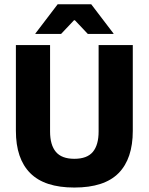

<svg xmlns="http://www.w3.org/2000/svg" viewBox="-20 -846 683 882"><path d="M321.5 15.5Q184.5 15.5 118.8 -50.8Q53 -117 53 -245V-639H210V-242Q210 -180 236.8 -148.2Q263.5 -116.5 321.5 -116.5Q380 -116.5 406.5 -148.2Q433 -180 433 -242V-639H590V-245Q590 -117 524.8 -50.8Q459.5 15.5 321.5 15.5ZM245 -826.5H399L501.5 -692V-690H383.5L324 -753H320L260.5 -690H142.5V-692Z"/></svg>

Font: Anek Gujarati Medium
Style: Bold
Weight: 700
Version: Version 1.003